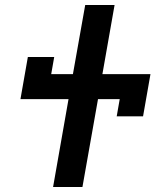

<svg xmlns="http://www.w3.org/2000/svg" viewBox="-20 -745 640 765"><path d="M253 -350H61.5L91 -518H196L184 -449.5H270.5L319.5 -725H436.5L388 -449.5H579.5L550 -281.5H445L457 -350H370.5L308.5 0H191.5Z"/></svg>

Font: JuliaMono SemiBoldItalic
Style: Regular
Weight: 600
Italic angle: -9°
Monospace: yes
Designer: cormullion
Foundry: corm
Version: Version 0.049; ttfautohint (v1.8.4)